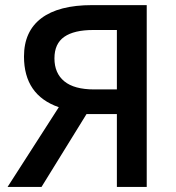

<svg xmlns="http://www.w3.org/2000/svg" viewBox="-20 -734 690 754"><path d="M439 -286.1H319.8L143.1 0H9.8L210.9 -313Q74.2 -360.4 74.2 -512.2Q74.2 -610.8 142.3 -662.4Q210.4 -713.9 341.8 -713.9H556.2V0H439ZM439 -382.8V-616.2H346.2Q271 -616.2 232.4 -589.4Q193.8 -562.5 193.8 -504.9Q193.8 -446.3 232.7 -414.6Q271.5 -382.8 350.1 -382.8Z"/></svg>

Font: Open Sans
Style: SemiBold
Weight: 600
Foundry: Ascender Corporation
Version: Version 1.10